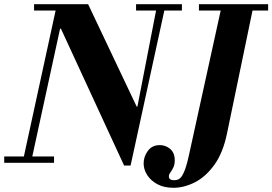

<svg xmlns="http://www.w3.org/2000/svg" viewBox="-35 -774 1295 913"><path d="M555 13 255 -637H251L270 -754H384L615 -267H619L575 13ZM-15 0V-30H222V0ZM72 0 236 -754H276L112 0ZM127 -724V-754H384V-724ZM564 13 713 -754H753L586 13ZM612 -724V-754H830V-724ZM790 119Q745 119 713.5 102Q682 85 665 58.5Q648 32 648 3Q648 -29 668 -56.5Q688 -84 725 -84Q753 -84 774.5 -65.5Q796 -47 796 -12Q796 9 789 23Q782 37 775 46.5Q768 56 768 65Q768 83 794 83Q805 83 814 78.5Q823 74 831 61.5Q839 49 847 26Q855 3 863 -34L1021 -754H1172L1045 -142Q1026 -48 984.5 9.5Q943 67 891.5 93Q840 119 790 119ZM911 -724V-754H1240V-724Z"/></svg>

Font: Libre Bodoni
Style: Italic
Weight: 400
Italic angle: -13°
Designer: Pablo Impallari, Rodrigo Fuenzalida
Foundry: Impallari Type
Version: Version 2.005;gftools[0.9.23]